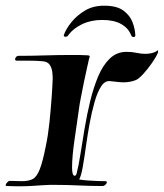

<svg xmlns="http://www.w3.org/2000/svg" viewBox="-38 -653 575 674"><path d="M23 1Q15 1 6 0.5Q-3 0 -14 0H-15Q-18 0 -18 -3Q-18 -7 -13 -12.5Q-8 -18 -4 -18Q9 -18 19.5 -17.5Q30 -17 38 -17Q63 -17 77 -24.5Q91 -32 101.5 -58.5Q112 -85 123 -141Q131 -179 135.5 -222.5Q140 -266 143 -307Q146 -348 147 -377Q147 -387 145.5 -400.5Q144 -414 136.5 -425.5Q129 -437 111 -438Q93 -440 65 -440Q37 -440 21 -440Q15 -440 15 -445Q15 -449 18.5 -453Q22 -457 28 -457Q74 -457 119.5 -458.5Q165 -460 211 -460Q225 -460 239 -460Q253 -460 266 -459Q277 -459 277 -455Q277 -453 276 -450.5Q275 -448 274 -444Q272 -434 267 -412.5Q262 -391 257 -366.5Q252 -342 248 -321Q244 -300 242 -290Q232 -220 223.5 -161.5Q215 -103 215 -65Q215 -36 224 -36Q229 -36 231 -44Q238 -71 244.5 -112.5Q251 -154 259 -202Q267 -250 278.5 -297.5Q290 -345 306.5 -384.5Q323 -424 347.5 -447.5Q372 -471 406 -471Q426 -471 441.5 -467.5Q457 -464 472 -464Q486 -464 496.5 -467Q507 -470 511 -473Q514 -476 516 -476Q517 -476 517 -473Q517 -468 515 -465Q510 -453 495.5 -432Q481 -411 465 -393.5Q449 -376 439 -372Q429 -368 418 -366Q407 -364 396 -364Q385 -364 373.5 -365.5Q362 -367 350 -368Q331 -371 317.5 -350.5Q304 -330 294 -295Q284 -260 276.5 -219Q269 -178 263.5 -138Q258 -98 252.5 -67Q247 -36 240 -23Q251 -21 269.5 -19.5Q288 -18 305.5 -17.5Q323 -17 331 -17H332Q337 -17 337 -13Q337 -9 332 -4.5Q327 0 321 0Q279 0 238.5 -2Q198 -4 157 -4Q147 -4 136.5 -4Q126 -4 115 -3Q96 -2 76 -0.5Q56 1 23 1ZM328 -633Q372 -633 395 -616Q418 -599 427 -575.5Q436 -552 437 -530Q438 -523 430 -523Q425 -523 422 -530Q413 -554 387.5 -568.5Q362 -583 321 -583Q281 -583 250 -568Q219 -553 202 -530Q199 -524 192 -524Q185 -524 186 -530Q194 -552 213 -575.5Q232 -599 260.5 -616Q289 -633 327 -633Z"/></svg>

Font: Tapestry
Style: Regular
Weight: 400
Designer: Robert E. Leuschke
Foundry: Robert E. Leuschke
Version: Version 1.010; ttfautohint (v1.8.4.7-5d5b)